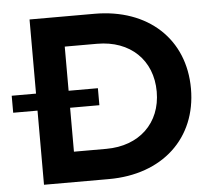

<svg xmlns="http://www.w3.org/2000/svg" viewBox="-69 -755 899 810"><g transform="rotate(-5 381.0 -350.0)"><path d="M85 0H360C587 0 738 -140 738 -350C738 -560 587 -700 360 -700H85V-386H-18V-314H85ZM360 -128H223V-314H347V-386H223V-573H360C500 -573 593 -484 593 -350C593 -217 500 -128 360 -128Z"/></g></svg>

Font: Gully SemiBold
Style: Regular
Weight: 600
Designer: jaikishan Patel
Foundry: MagicType
Version: Version 1.000;Glyphs 3.2 (3242)